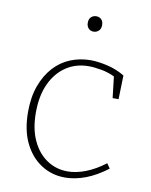

<svg xmlns="http://www.w3.org/2000/svg" viewBox="-83 -790 676 859"><g transform="rotate(10 255.0 -360.5)"><path d="M271 7Q211 7 162.5 -24.5Q114 -56 86 -114Q58 -172 58 -254Q58 -322 77 -373.5Q96 -425 128 -460Q160 -495 203 -512.5Q246 -530 295 -530Q328 -530 371 -520Q414 -510 450 -488L447 -380H420L408 -483L414 -474Q382 -490 348.5 -496Q315 -502 291 -502Q232 -502 187.5 -472Q143 -442 118 -387.5Q93 -333 93 -257Q93 -183 117.5 -130.5Q142 -78 184 -50Q226 -22 278 -22Q317 -22 360.5 -39Q404 -56 447 -89L462 -67Q412 -29 364 -11Q316 7 271 7ZM284 -658Q270 -658 261 -667.5Q252 -677 252 -693Q252 -710 261.5 -719Q271 -728 285 -728Q299 -728 308 -719Q317 -710 317 -693Q317 -676 307 -667Q297 -658 284 -658Z"/></g></svg>

Font: Bitter Thin ExtraLight
Style: Regular
Weight: 250
Version: Version 2.002